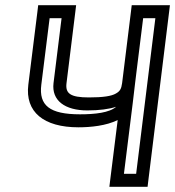

<svg xmlns="http://www.w3.org/2000/svg" viewBox="-20 -694 674 739"><path d="M433 -232 404 0 401 25H426H523H548L551 0L631 -649L634 -674H609H512H487L484 -649L450 -374C447 -352 442 -343 426 -334C409 -324 377 -319 322 -319C251 -319 231 -334 236 -374L270 -649L273 -674H248H152H127L124 -649L89 -368C76 -263 148 -204 282 -204C329 -204 389 -210 433 -232ZM500 -374 506 -423 531 -624H578L504 -25H457L491 -298L500 -374ZM427 -283C401 -260 345 -254 288 -254C171 -254 129 -288 139 -368L171 -624H217L186 -374C178 -307 230 -269 316 -269C362 -269 400 -274 427 -283Z"/></svg>

Font: Gamestation Text Outline
Style: Italic
Weight: 400
Designer: Jonas Hecksher
Foundry: Jonas Hecksher, Playtypeª, e-types AS
Version: Version 1.003